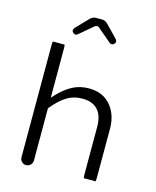

<svg xmlns="http://www.w3.org/2000/svg" viewBox="-128 -967 850 1049"><g transform="rotate(15 297.5 -442.0)"><path d="M88.4 -694.8Q86.4 -688.5 86.4 -672.9V-39.1Q86.4 -24.9 96.7 -14.6Q106.9 -4.4 121.1 -4.4Q135.7 -4.4 146.2 -14.9Q156.7 -25.4 156.7 -39.1V-335.4Q197.3 -385.7 236.8 -410.4Q276.4 -435.1 326.2 -435.1Q380.9 -435.1 410.6 -405.3Q442.9 -373 442.9 -306.6V-39.1Q442.9 -24.9 444.8 -17.1H511.2Q513.2 -23.4 513.2 -39.1V-316.4Q513.2 -376.5 486.3 -422.4Q467.8 -454.6 437 -474.6Q398.4 -498.5 347.7 -498.5Q295.4 -498.5 254.9 -477.1Q213.4 -455.6 174.3 -414.1L156.7 -395V-672.9Q156.7 -687 154.8 -694.8ZM314.9 -831.5 390.6 -767.6Q395.5 -763.2 402.3 -763.2Q409.7 -763.2 416 -769.5Q422.4 -775.9 422.4 -782.5Q422.4 -789.1 417 -795.9Q350.1 -865.2 349.6 -865.7Q334.5 -880.4 318.4 -880.4H281.2Q264.2 -880.4 248.5 -864.3L182.6 -795.9Q177.7 -787.1 177.2 -782.2Q177.2 -775.9 183.6 -769.5Q189.9 -763.2 197.3 -763.2Q204.1 -763.2 209 -767.6L285.2 -832Q292 -838.4 300.5 -838.4Q309.1 -838.4 314.9 -831.5Z"/></g></svg>

Font: YuPearl-ExtraLight
Style: ExtraLight
Weight: 200
Designer: Max Yao
Foundry: Max-Everyday
Version: Version 1.011; ttfautohint (v1.8.3)